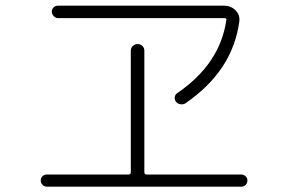

<svg xmlns="http://www.w3.org/2000/svg" viewBox="-20 -707 1040 693"><path d="M620.1 -371.1Q774.4 -476.6 796.9 -634.8Q798.8 -641.6 790 -641.6H189.5Q180.7 -641.6 173.8 -648.9Q167 -656.2 167 -665Q167 -673.8 173.3 -680.2Q179.7 -686.5 189.5 -686.5H788.1Q813.5 -686.5 830.1 -669.9Q846.7 -653.3 843.8 -629.9Q820.3 -452.1 650.4 -335Q642.6 -329.1 631.8 -330.6Q621.1 -332 615.2 -339.8Q609.4 -347.7 610.8 -356.9Q612.3 -366.2 620.1 -371.1ZM149.4 -33.2Q140.6 -33.2 133.8 -39.6Q127 -45.9 127 -55.2Q127 -64.5 133.3 -70.8Q139.6 -77.1 149.4 -77.1H444.3Q452.1 -77.1 452.1 -85.9V-524.4Q452.1 -534.2 459.5 -541Q466.8 -547.9 477.1 -547.9Q487.3 -547.9 494.1 -541Q501 -534.2 501 -524.4V-85.9Q501 -77.1 508.8 -77.1H850.6Q859.4 -77.1 866.2 -70.8Q873 -64.5 873 -55.2Q873 -45.9 866.7 -39.6Q860.4 -33.2 850.6 -33.2Z"/></svg>

Font: Rounded-X Mgen+ 2m light
Style: Regular
Weight: 200
Designer: [Source Han Sans]
Ryoko NISHIZUKA  (kana & ideographs); Paul D. Hunt (Latin, Greek & Cyrillic); Wenlong ZHANG  (bopomofo
Version: Version 1.059.20150602